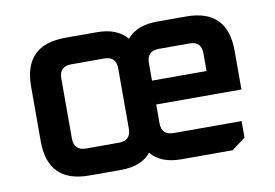

<svg xmlns="http://www.w3.org/2000/svg" viewBox="-62 -623 1034 721"><g transform="rotate(-10 455.0 -262.5)"><path d="M67 -158V-367Q67 -525 225 -525H346Q423 -525 460 -480Q498 -525 575 -525H686Q843 -525 843 -367V-219H518V-148Q518 -102 564 -102H823V-39L771 0H575Q498 0 460 -45Q423 0 346 0H225Q67 0 67 -158ZM184 -148Q184 -102 230 -102H356Q401 -102 401 -148V-377Q401 -423 356 -423H230Q184 -423 184 -377ZM518 -310H726V-377Q726 -423 681 -423H564Q518 -423 518 -377Z"/></g></svg>

Font: Oxanium ExtraLight SemiBold
Style: Regular
Weight: 600
Version: Version 2.000